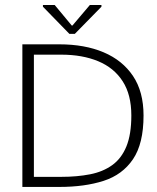

<svg xmlns="http://www.w3.org/2000/svg" viewBox="-20 -738 618 758"><path d="M113.8 -39.8V-522.2H221.5Q305.5 -522.2 367.8 -496.2Q430 -470.3 464.2 -417.3Q498.5 -364.3 498.5 -282.2Q498.5 -207.7 479.1 -160.1Q459.7 -112.5 423 -86.1Q386.3 -59.7 335.2 -49.8Q284.2 -39.8 221.5 -39.8Q209.7 -39.8 185 -39.8Q160.3 -39.8 113.8 -39.8ZM546.7 -282Q546.7 -376 505.1 -438Q463.5 -500 389 -531.5Q314.5 -563 214.3 -563Q200.8 -563 167.8 -563Q134.8 -563 68.3 -563V0Q131.5 0 165.2 0Q199 0 214.3 0Q314.5 0 389 -24Q463.5 -48 505.1 -109.5Q546.7 -171 546.7 -282ZM254 -604.2 149.5 -711.5V-718.2H196L263.3 -637.2H266L334.7 -718.2H380.5V-711.5L275.3 -604.2Z"/></svg>

Font: Darker Grotesque Light
Style: Regular
Weight: 300
Designer: Gabriel Lam
Foundry: TypeRant
Version: Version 1.000;gftools[0.9.28]